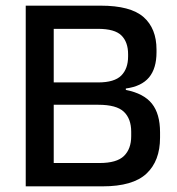

<svg xmlns="http://www.w3.org/2000/svg" viewBox="-20 -659 626 679"><path d="M140.5 0V-82.5H332Q393 -82.5 418.5 -107.5Q444 -132.5 444 -177.5V-193Q444 -239 418 -263.8Q392 -288.5 328 -288.5H140V-367.5H327Q384.5 -367.5 408.8 -391.8Q433 -416 433 -459.5V-467.5Q433 -510 409.5 -533.5Q386 -557 326.5 -557H138.5V-639H336Q441.5 -639 487.5 -598.8Q533.5 -558.5 533.5 -483.5V-474.5Q533.5 -417 507 -385.2Q480.5 -353.5 425 -346V-341Q488.5 -328.5 517.2 -292.5Q546 -256.5 546 -191V-172Q546 -90 498 -45Q450 0 342.5 0ZM71 0V-639H170V0Z"/></svg>

Font: Anek Latin Medium Medium
Style: Regular
Weight: 500
Version: Version 1.003